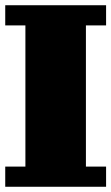

<svg xmlns="http://www.w3.org/2000/svg" viewBox="-20 -713 425 733"><path d="M0 0V-77H77V-616H0V-693H385V-616H308V-77H385V0Z"/></svg>

Font: Coral Pixels
Style: Regular
Weight: 400
Designer: Tanukizamurai
Foundry: TanukiFont
Version: Version 1.000; ttfautohint (v1.8.4.7-5d5b)